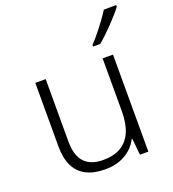

<svg xmlns="http://www.w3.org/2000/svg" viewBox="-140 -873 890 989"><g transform="rotate(-20 305.0 -378.0)"><path d="M507 -532V0H461L452 -91H449Q435 -62 409.5 -39Q384 -16 349 -3Q314 10 268 10Q207 10 165 -11.5Q123 -33 102 -76Q81 -119 81 -184V-532H138V-189Q138 -113 172.5 -76Q207 -39 275 -39Q334 -39 372.5 -62Q411 -85 430.5 -130Q450 -175 450 -242V-532ZM610 -766V-758Q599 -742 581.5 -722.5Q564 -703 544 -682Q524 -661 503.5 -641.5Q483 -622 464 -606H425V-615Q444 -635 466 -662Q488 -689 508.5 -717Q529 -745 542 -766Z"/></g></svg>

Font: Noto Sans Georgian Light
Style: Regular
Weight: 300
Version: Version 2.002